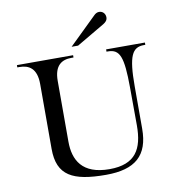

<svg xmlns="http://www.w3.org/2000/svg" viewBox="-96 -975 983 1077"><g transform="rotate(-10 395.5 -436.5)"><path d="M435 -229ZM552 -818 392 -724H355L512 -877C519 -884 529 -890 540 -890C561 -890 576 -874 576 -853C576 -836 565 -826 552 -818ZM435 -229ZM639 -226 638 -444C637 -617 619 -663 551 -663H543V-676H764V-663H756C689 -663 665 -617 665 -444V-203C665 -50 588 17 421 17C232 17 145 -27 145 -179V-549C145 -638 101 -663 47 -663H35V-676H355V-663H343C289 -663 245 -638 245 -549V-203C245 -98 290 -11 446 -11C595 -11 639 -93 639 -226Z"/></g></svg>

Font: Open Baskerville 0.0.53
Style: Normal
Weight: 400
Designer: Isaac Moore, James Puckett, Rob Mientjes
Foundry: The Open Baskerville Project
Version: 0.0.53 (g939f078)